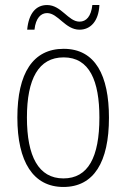

<svg xmlns="http://www.w3.org/2000/svg" viewBox="-20 -733 502 763"><path d="M88 -615H117C122 -662 143 -681 167 -681C211 -681 239 -615 296 -615C339 -615 372 -648 375 -713H347C342 -668 323 -647 296 -647C251 -647 224 -713 167 -713C123 -713 94 -680 88 -615ZM413 -265C413 -433 359 -539 233 -539C111 -539 49 -442 49 -266C49 -90 112 10 232 10C353 10 413 -89 413 -265ZM87 -266C87 -419 133 -505 233 -505C336 -505 375 -411 375 -266C375 -108 330 -24 232 -24C133 -24 87 -112 87 -266Z"/></svg>

Font: Noto Sans Gurmukhi Condensed ExtraLight
Style: Regular
Weight: 200
Width: 3
Designer: Jelle Bosma - Monotype Design Team
Foundry: Monotype Imaging Inc.
Version: Version 2.004